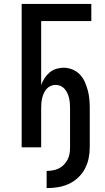

<svg xmlns="http://www.w3.org/2000/svg" viewBox="-20 -755 540 984"><path d="M219 209V121Q235 121 251.5 118Q268 115 282 108Q296 101 307.5 89Q319 77 326.5 62.5Q334 48 336.5 32Q339 16 339 0V-200Q339 -213 338 -226Q337 -239 334 -252Q331 -265 325.5 -277Q320 -289 311.5 -299Q303 -309 290.5 -314.5Q278 -320 265 -320Q252 -320 239.5 -314.5Q227 -309 218.5 -299Q210 -289 204.5 -277Q199 -265 196 -252Q193 -239 192 -226Q191 -213 191 -200V0H91V-735H448V-647H191V-320Q198 -338 208.5 -354.5Q219 -371 234 -383.5Q249 -396 268 -402Q287 -408 306 -408Q329 -408 351 -399Q373 -390 389 -373.5Q405 -357 414.5 -335.5Q424 -314 430 -291.5Q436 -269 438 -246Q440 -223 440 -200V0Q440 29 434 57.5Q428 86 414.5 111Q401 136 379.5 156Q358 176 331.5 188Q305 200 276.5 204.5Q248 209 219 209Z"/></svg>

Font: Zed Mono Semibold
Style: Regular
Weight: 600
Monospace: yes
Designer: Belleve Invis
Foundry: Belleve Invis
Version: Version 1.0.0; ttfautohint (v1.8.4)